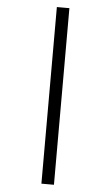

<svg xmlns="http://www.w3.org/2000/svg" viewBox="-64 -801 626 1083"><g transform="rotate(5 248.5 -260.0)"><path d="M213 240V-760H284V240Z"/></g></svg>

Font: Noto Serif Hebrew Condensed Black
Style: Regular
Weight: 900
Width: 3
Designer: Monotype Design Team
Foundry: Monotype Imaging Inc.
Version: Version 2.004; ttfautohint (v1.8.4.7-5d5b)